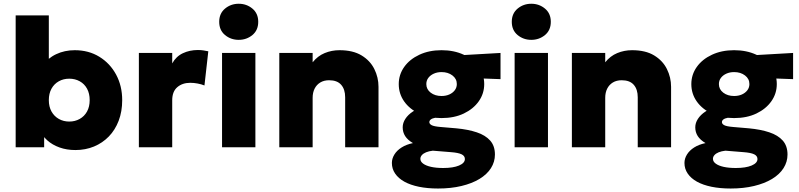

<svg xmlns="http://www.w3.org/2000/svg" viewBox="-20 -804 4360 1048"><path d="M391.5 15Q344.5 15 305.2 1Q266 -13 238 -38Q210 -63 196.5 -96.5L221 -137.5V0H65.5V-720H246.5V-399.5L205 -441Q240.5 -486.5 286.5 -508.2Q332.5 -530 388 -530Q464 -530 522.2 -494.2Q580.5 -458.5 613.8 -396.8Q647 -335 647 -257.5Q647 -195.5 627.8 -145Q608.5 -94.5 574 -59Q539.5 -23.5 493 -4.2Q446.5 15 391.5 15ZM358 -140.5Q389.5 -140.5 415 -154.8Q440.5 -169 455 -195.2Q469.5 -221.5 469.5 -257.5Q469.5 -293.5 455.2 -319.8Q441 -346 415.5 -360.2Q390 -374.5 358 -374.5Q326 -374.5 300.8 -360.2Q275.5 -346 261 -319.8Q246.5 -293.5 246.5 -257.5Q246.5 -221.5 261.2 -195.2Q276 -169 301.2 -154.8Q326.5 -140.5 358 -140.5Z M738 0V-515H920V-458Q941 -496 978.2 -513.5Q1015.5 -531 1060 -531Q1077.5 -531 1090.8 -528.8Q1104 -526.5 1117 -524L1096 -337.5Q1078.5 -344.5 1058.2 -348.2Q1038 -352 1018.5 -352Q975.5 -352 947.8 -328.2Q920 -304.5 920 -256.5V0Z M1192 0V-515H1374V0ZM1283 -586.5Q1240 -586.5 1208.2 -612.8Q1176.5 -639 1176.5 -685Q1176.5 -730.5 1208.2 -757Q1240 -783.5 1283 -783.5Q1326 -783.5 1357.8 -757Q1389.5 -730.5 1389.5 -685Q1389.5 -639 1357.8 -612.8Q1326 -586.5 1283 -586.5Z M1504.5 0V-515H1686.5V-464Q1714 -498.5 1752 -514.2Q1790 -530 1833 -530Q1906.5 -530 1953.5 -501.5Q2000.5 -473 2023.2 -427.2Q2046 -381.5 2046 -330V0H1864V-273Q1864 -316.5 1842.2 -341.2Q1820.5 -366 1776.5 -366Q1748.5 -366 1728.2 -353.8Q1708 -341.5 1697.2 -320Q1686.5 -298.5 1686.5 -270V0Z M2371 225Q2313.5 225 2267 215.5Q2220.5 206 2187.5 187.8Q2154.5 169.5 2136.8 143.5Q2119 117.5 2119 85.5Q2119 61.5 2132.8 39.2Q2146.5 17 2172.2 0.8Q2198 -15.5 2234 -23Q2205 -40 2191.5 -61.2Q2178 -82.5 2178 -109Q2178 -133 2192.5 -155.2Q2207 -177.5 2233 -194.8Q2259 -212 2293.5 -222Q2328 -232 2368 -230.5L2399.5 -164Q2372 -164.5 2355.5 -161.2Q2339 -158 2331.2 -151.8Q2323.5 -145.5 2323.5 -137.5Q2323.5 -127.5 2336 -120.8Q2348.5 -114 2383.5 -111L2471.5 -103.5Q2535 -97.5 2582.2 -81.8Q2629.5 -66 2655.5 -36.8Q2681.5 -7.5 2681.5 39.5Q2681.5 79.5 2659.8 113.8Q2638 148 2597 172.8Q2556 197.5 2498.8 211.2Q2441.5 225 2371 225ZM2399 113Q2453.5 113 2485.5 99.5Q2517.5 86 2517.5 64Q2517.5 47 2499.5 38.2Q2481.5 29.5 2441.5 26.5L2342.5 18.5Q2321 21 2305.8 27.2Q2290.5 33.5 2282.5 42.8Q2274.5 52 2274.5 63Q2274.5 78 2289.8 89.2Q2305 100.5 2333 106.8Q2361 113 2399 113ZM2390 -159.5Q2320.5 -159.5 2268 -184Q2215.5 -208.5 2186 -250.5Q2156.5 -292.5 2156.5 -345Q2156.5 -396.5 2186.2 -438.5Q2216 -480.5 2269 -505.2Q2322 -530 2390 -530Q2458 -530 2510.8 -505.5Q2563.5 -481 2593.2 -439.2Q2623 -397.5 2623 -345Q2623 -293.5 2593.5 -251.5Q2564 -209.5 2511.8 -184.5Q2459.5 -159.5 2390 -159.5ZM2390 -280Q2413.5 -280 2432.2 -288.2Q2451 -296.5 2462.2 -311.2Q2473.5 -326 2473.5 -345Q2473.5 -374 2449.5 -392.2Q2425.5 -410.5 2390 -410.5Q2366.5 -410.5 2347.8 -402Q2329 -393.5 2318 -379Q2307 -364.5 2307 -345Q2307 -316.5 2330.8 -298.2Q2354.5 -280 2390 -280ZM2466.5 -381 2397.5 -497 2712 -515V-372Z M2789 0V-515H2971V0ZM2880 -586.5Q2837 -586.5 2805.2 -612.8Q2773.5 -639 2773.5 -685Q2773.5 -730.5 2805.2 -757Q2837 -783.5 2880 -783.5Q2923 -783.5 2954.8 -757Q2986.5 -730.5 2986.5 -685Q2986.5 -639 2954.8 -612.8Q2923 -586.5 2880 -586.5Z M3101.5 0V-515H3283.5V-464Q3311 -498.5 3349 -514.2Q3387 -530 3430 -530Q3503.5 -530 3550.5 -501.5Q3597.5 -473 3620.2 -427.2Q3643 -381.5 3643 -330V0H3461V-273Q3461 -316.5 3439.2 -341.2Q3417.5 -366 3373.5 -366Q3345.5 -366 3325.2 -353.8Q3305 -341.5 3294.2 -320Q3283.5 -298.5 3283.5 -270V0Z M3968 225Q3910.5 225 3864 215.5Q3817.5 206 3784.5 187.8Q3751.5 169.5 3733.8 143.5Q3716 117.5 3716 85.5Q3716 61.5 3729.8 39.2Q3743.5 17 3769.2 0.8Q3795 -15.5 3831 -23Q3802 -40 3788.5 -61.2Q3775 -82.5 3775 -109Q3775 -133 3789.5 -155.2Q3804 -177.5 3830 -194.8Q3856 -212 3890.5 -222Q3925 -232 3965 -230.5L3996.5 -164Q3969 -164.5 3952.5 -161.2Q3936 -158 3928.2 -151.8Q3920.5 -145.5 3920.5 -137.5Q3920.5 -127.5 3933 -120.8Q3945.5 -114 3980.5 -111L4068.5 -103.5Q4132 -97.5 4179.2 -81.8Q4226.5 -66 4252.5 -36.8Q4278.5 -7.5 4278.5 39.5Q4278.5 79.5 4256.8 113.8Q4235 148 4194 172.8Q4153 197.5 4095.8 211.2Q4038.5 225 3968 225ZM3996 113Q4050.5 113 4082.5 99.5Q4114.5 86 4114.5 64Q4114.5 47 4096.5 38.2Q4078.5 29.5 4038.5 26.5L3939.5 18.5Q3918 21 3902.8 27.2Q3887.5 33.5 3879.5 42.8Q3871.5 52 3871.5 63Q3871.5 78 3886.8 89.2Q3902 100.5 3930 106.8Q3958 113 3996 113ZM3987 -159.5Q3917.5 -159.5 3865 -184Q3812.5 -208.5 3783 -250.5Q3753.5 -292.5 3753.5 -345Q3753.5 -396.5 3783.2 -438.5Q3813 -480.5 3866 -505.2Q3919 -530 3987 -530Q4055 -530 4107.8 -505.5Q4160.5 -481 4190.2 -439.2Q4220 -397.5 4220 -345Q4220 -293.5 4190.5 -251.5Q4161 -209.5 4108.8 -184.5Q4056.5 -159.5 3987 -159.5ZM3987 -280Q4010.5 -280 4029.2 -288.2Q4048 -296.5 4059.2 -311.2Q4070.5 -326 4070.5 -345Q4070.5 -374 4046.5 -392.2Q4022.5 -410.5 3987 -410.5Q3963.5 -410.5 3944.8 -402Q3926 -393.5 3915 -379Q3904 -364.5 3904 -345Q3904 -316.5 3927.8 -298.2Q3951.5 -280 3987 -280ZM4063.5 -381 3994.5 -497 4309 -515V-372Z"/></svg>

Font: Geologica Roman ExtraBold
Style: Regular
Weight: 800
Designer: Sindre Bremnes, Frode Helland
Foundry: Monokrom Skriftforlag AS
Version: Version 1.010;gftools[0.9.28]